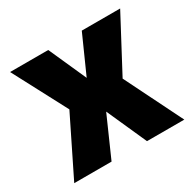

<svg xmlns="http://www.w3.org/2000/svg" viewBox="-122 -661 803 793"><g transform="rotate(-30 279.0 -265.0)"><path d="M17 -530H199L279 -351L359 -530H542L406 -274L542 0H364L279 -190L195 0H17L152 -274Z"/></g></svg>

Font: Cooper Hewitt
Style: Bold
Weight: 711
Designer: Village Type and Design LLC
Foundry: Cooper Hewitt Smithsonian Design Museum
Version: 1.000